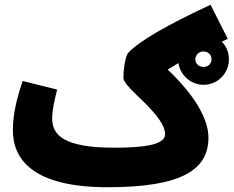

<svg xmlns="http://www.w3.org/2000/svg" viewBox="-20 -765 981 806"><path d="M432 21C748 21 855 -55 855 -187C855 -261 804 -359 684 -473C698 -481 712 -490 729 -500C737 -449 781 -409 834 -409C894 -409 941 -457 941 -516C941 -545 930 -571 911 -590C919 -594 927 -598 936 -602L864 -745C685 -662 565 -593 519 -544C505 -529 498 -468 498 -438C498 -416 543 -377 597 -324C635 -284 673 -240 673 -201C673 -155 575 -145 458 -145C254 -145 199 -195 199 -267C199 -306 210 -349 220 -389L75 -425C58 -374 34 -298 34 -219C34 -96 118 21 432 21ZM834 -484C816 -484 800 -497 800 -516C800 -535 816 -549 834 -549C853 -549 868 -536 868 -516C868 -497 853 -484 834 -484Z"/></svg>

Font: Noto Sans Arabic UI SmCn Bk
Style: Regular
Weight: 900
Width: 4
Designer: Monotype Design Team, Nadine Chahine and Nizar Qandah
Foundry: Monotype Imaging Inc.
Version: Version 2.010